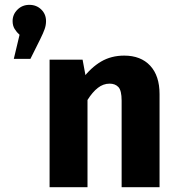

<svg xmlns="http://www.w3.org/2000/svg" viewBox="-20 -780 742 800"><path d="M102.4 -759.8Q132 -759.8 151.9 -740.4Q171.8 -721 171.8 -692Q171.8 -675.3 166.2 -659.2Q160.6 -643 147.7 -616.9L106.7 -534.6H37.5L61.5 -635.1Q49.7 -645.3 41.1 -659.2Q32.5 -673 32.5 -692Q32.5 -719.8 52.7 -739.8Q72.8 -759.8 102.4 -759.8ZM497.5 -548.3Q566.7 -548.3 605.8 -506.3Q644.8 -464.2 644.8 -388V0H486.8V-360.6Q486.8 -402.8 473.4 -417.2Q459.9 -431.5 436.8 -431.5Q410.3 -431.5 387.6 -413.8Q365 -396.1 344.6 -363.4L323.6 -451.9Q359.3 -498.9 401.4 -523.6Q443.6 -548.3 497.5 -548.3ZM186.6 -531.4H324.1L344.6 -421V0H186.6Z"/></svg>

Font: Fira Sans Variable
Style: Regular
Weight: 400
Designer: Carrois Corporate & Edenspiekermann AG
Foundry: Carrois Corporate GbR & Edenspiekermann AG
Version: Version 4.202